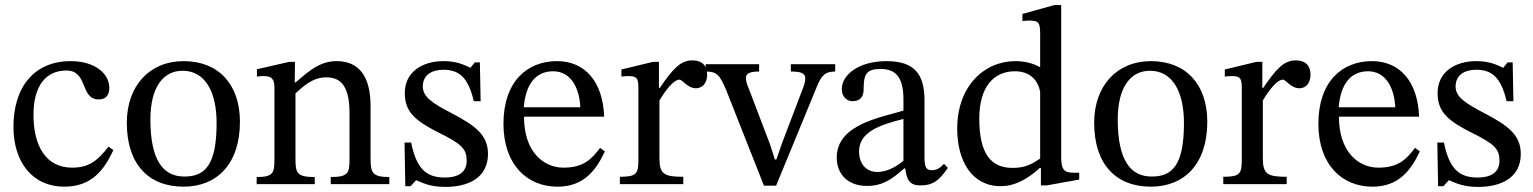

<svg xmlns="http://www.w3.org/2000/svg" viewBox="-20 -726 6043 757"><path d="M408 -148C363 -90 329 -65 264 -65C161 -65 112 -151 112 -273C112 -388 161 -448 242 -448C328 -448 295 -334 369 -334C397 -334 411 -350 411 -379C411 -437 353 -485 259 -485C115 -485 33 -383 33 -226C33 -87 108 10 233 10C340 10 389 -53 427 -134Z M704 -485C569 -485 480 -387 480 -242C480 -80 564 10 704 10C834 10 926 -78 926 -246C926 -394 841 -485 704 -485ZM700 -447C789 -447 834 -364 834 -241C834 -78 790 -30 708 -30C622 -29 573 -96 573 -255C573 -383 624 -447 700 -447Z M1441 -307C1441 -422 1398 -485 1307 -485C1244 -485 1200 -449 1146 -401H1142L1143 -482H1120L993 -453V-424C993 -424 1003 -426 1020 -426C1047 -426 1062 -418 1062 -382V-101C1062 -45 1059 -28 992 -28V0H1221V-28C1149 -28 1145 -45 1145 -101V-358C1175 -385 1212 -421 1266 -421C1311 -421 1358 -402 1358 -282V-101C1358 -45 1355 -28 1284 -28V0H1515V-28C1448 -28 1441 -45 1441 -101Z M1575 -164 1578 8H1599L1620 -15H1622C1648 -4 1678 11 1736 11C1826 11 1904 -25 1904 -119C1904 -193 1855 -230 1764 -278C1680 -321 1647 -346 1647 -385C1647 -430 1682 -451 1728 -451C1789 -451 1826 -422 1848 -327H1875L1872 -480H1852L1835 -459H1834C1809 -471 1779 -485 1729 -485C1643 -485 1576 -441 1576 -359C1576 -285 1617 -250 1708 -204C1801 -158 1820 -139 1820 -92C1820 -45 1784 -26 1734 -26C1660 -26 1622 -61 1601 -164Z M2346 -143C2314 -101 2283 -65 2202 -65C2122 -65 2046 -128 2046 -266H2362C2357 -406 2285 -485 2176 -485C2059 -485 1965 -405 1965 -238C1965 -77 2058 10 2178 10C2281 10 2329 -53 2365 -129ZM2045 -303C2053 -396 2093 -445 2161 -445C2232 -445 2265 -377 2268 -303Z M2578 -482H2554L2430 -452V-424C2430 -424 2441 -426 2461 -426C2497 -426 2497 -408 2497 -372V-97C2497 -41 2490 -29 2424 -29V0H2674V-29C2599 -29 2580 -39 2580 -102V-330C2604 -370 2636 -412 2659 -412C2671 -412 2691 -378 2724 -378C2746 -378 2768 -394 2768 -432C2768 -466 2749 -488 2710 -488C2662 -488 2632 -453 2581 -379H2578Z M3273 -473H3098V-444C3134 -444 3155 -439 3155 -417C3155 -401 3149 -389 3148 -384L3062 -158L3041 -97H3035L3016 -157L2931 -380C2925 -394 2921 -406 2921 -419C2921 -435 2934 -444 2973 -444V-473H2762V-444C2805 -444 2817 -433 2843 -371L2992 6H3040L3198 -378C3218 -430 3234 -444 3273 -444Z M3549 -62C3555 -18 3565 5 3609 5C3660 5 3684 -16 3717 -64L3702 -80C3688 -65 3674 -55 3655 -55C3634 -55 3625 -63 3625 -104V-331C3625 -435 3584 -485 3475 -485C3366 -485 3299 -431 3299 -375C3299 -342 3321 -327 3341 -327C3369 -327 3385 -342 3385 -373C3385 -433 3395 -454 3452 -454C3512 -454 3542 -421 3542 -334V-290C3456 -263 3279 -237 3279 -105C3279 -41 3321 7 3398 7C3462 7 3498 -21 3545 -62ZM3542 -92C3508 -64 3472 -48 3439 -48C3396 -48 3367 -79 3367 -129C3367 -207 3451 -234 3542 -257Z M4235 -18V-45H4214C4177 -45 4164 -55 4164 -107V-706H4137L4011 -671V-643C4011 -643 4028 -645 4037 -645C4076 -645 4081 -636 4081 -592V-461C4050 -478 4017 -485 3984 -485C3858 -485 3754 -384 3754 -219C3754 -91 3812 8 3925 8C3991 8 4042 -30 4080 -64H4084V5H4107ZM4081 -101C4046 -77 4019 -64 3972 -64C3887 -64 3841 -120 3841 -258C3841 -384 3898 -445 3982 -445C4044 -445 4073 -406 4081 -365Z M4518 -485C4383 -485 4294 -387 4294 -242C4294 -80 4378 10 4518 10C4648 10 4740 -78 4740 -246C4740 -394 4655 -485 4518 -485ZM4514 -447C4603 -447 4648 -364 4648 -241C4648 -78 4604 -30 4522 -30C4436 -29 4387 -96 4387 -255C4387 -383 4438 -447 4514 -447Z M4957 -482H4933L4809 -452V-424C4809 -424 4820 -426 4840 -426C4876 -426 4876 -408 4876 -372V-97C4876 -41 4869 -29 4803 -29V0H5053V-29C4978 -29 4959 -39 4959 -102V-330C4983 -370 5015 -412 5038 -412C5050 -412 5070 -378 5103 -378C5125 -378 5147 -394 5147 -432C5147 -466 5128 -488 5089 -488C5041 -488 5011 -453 4960 -379H4957Z M5559 -143C5527 -101 5496 -65 5415 -65C5335 -65 5259 -128 5259 -266H5575C5570 -406 5498 -485 5389 -485C5272 -485 5178 -405 5178 -238C5178 -77 5271 10 5391 10C5494 10 5542 -53 5578 -129ZM5258 -303C5266 -396 5306 -445 5374 -445C5445 -445 5478 -377 5481 -303Z M5647 -164 5650 8H5671L5692 -15H5694C5720 -4 5750 11 5808 11C5898 11 5976 -25 5976 -119C5976 -193 5927 -230 5836 -278C5752 -321 5719 -346 5719 -385C5719 -430 5754 -451 5800 -451C5861 -451 5898 -422 5920 -327H5947L5944 -480H5924L5907 -459H5906C5881 -471 5851 -485 5801 -485C5715 -485 5648 -441 5648 -359C5648 -285 5689 -250 5780 -204C5873 -158 5892 -139 5892 -92C5892 -45 5856 -26 5806 -26C5732 -26 5694 -61 5673 -164Z"/></svg>

Font: STIX Two Math
Style: Regular
Weight: 400
Designer: Ross Mills, John Hudson & Paul Hanslow, Tiro Typeworks Ltd; with portions MicroPress Inc., with additions and correction
Foundry: Tiro Typeworks Ltd
Version: Version 2.02 b142